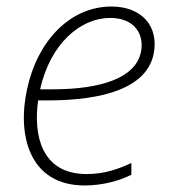

<svg xmlns="http://www.w3.org/2000/svg" viewBox="-20 -559 525 589"><path d="M240 10C297 10 350 -6 383 -23V-59C347 -42 302 -25 246 -25C106 -25 82 -146 97 -251H127C299 -251 429 -290 451 -392C469 -478 415 -539 322 -539C194 -539 94 -432 63 -285C32 -144 70 10 240 10ZM318 -504C394 -504 424 -452 412 -398C395 -319 288 -285 141 -285H103C135 -427 228 -504 318 -504Z"/></svg>

Font: Noto Sans ExtraLight
Style: Italic
Weight: 200
Italic angle: -12°
Designer: Monotype Design Team
Foundry: Monotype Imaging Inc.
Version: Version 2.013